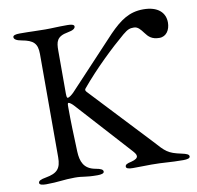

<svg xmlns="http://www.w3.org/2000/svg" viewBox="-76 -742 848 825"><g transform="rotate(-10 348.0 -329.0)"><path d="M60 5C114 5 137 -2 186 -2C224 -2 230 5 284 5C301 5 313 2 313 -6C313 -15 303 -20 280 -24C230 -33 218 -67 216 -110C213 -190 211 -239 211 -302C211 -309 210 -323 215 -323C220 -323 231 -314 238 -306L450 -72C458 -63 465 -55 465 -47C465 -39 457 -32 437 -27C418 -23 410 -19 410 -10C410 -2 422 1 439 1C484 1 495 0 520 0C575 0 600 5 659 5C676 5 688 2 688 -6C688 -15 678 -19 655 -24C598 -36 588 -47 545 -95L303 -353C296 -360 293 -365 298 -371C362 -448 442 -524 499 -572C522 -591 531 -593 548 -593C565 -593 576 -579 588 -563C602 -544 616 -530 649 -530C679 -530 696 -557 696 -589C696 -632 665 -663 601 -663C540 -663 500 -635 450 -584L243 -363C235 -355 223 -345 216 -345C211 -345 211 -359 211 -364V-551C211 -590 215 -613 265 -622C288 -626 298 -633 298 -642C298 -650 286 -653 269 -653C215 -653 210 -651 172 -651C128 -651 114 -653 60 -653C43 -653 31 -650 31 -642C31 -633 41 -626 64 -622C114 -613 131 -597 131 -551V-101C131 -51 114 -33 64 -24C41 -20 31 -15 31 -6C31 2 43 5 60 5Z"/></g></svg>

Font: EB Garamond
Style: Regular
Weight: 400
Designer: Georg Duffner and Octavio Pardo
Foundry: Georg Duffner
Version: Version 1.000;PS 001.000;hotconv 1.0.88;makeotf.lib2.5.64775